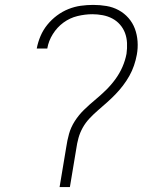

<svg xmlns="http://www.w3.org/2000/svg" viewBox="-20 -763 640 783"><path d="M223 0 250 -162Q254 -190 261.5 -217Q269 -244 285 -269Q301 -294 322.5 -315Q344 -336 367 -355Q390 -374 411.5 -395Q433 -416 450.5 -440Q468 -464 479.5 -490.5Q491 -517 496 -544Q499 -566 498 -587.5Q497 -609 490 -628Q483 -647 469.5 -662.5Q456 -678 438 -687.5Q420 -697 399 -701Q378 -705 357 -705Q327 -705 296 -697.5Q265 -690 239 -671Q213 -652 195.5 -624Q178 -596 173 -566V-565H130V-566Q135 -592 145.5 -616.5Q156 -641 173 -662Q190 -683 212 -699.5Q234 -716 259 -726Q284 -736 309.5 -739.5Q335 -743 360 -743Q388 -743 414.5 -738.5Q441 -734 464 -721.5Q487 -709 504 -689.5Q521 -670 530 -646Q539 -622 541 -594.5Q543 -567 538 -540Q534 -518 526.5 -496Q519 -474 507.5 -453.5Q496 -433 481.5 -414Q467 -395 450.5 -378Q434 -361 416 -345Q398 -329 380 -313.5Q362 -298 345.5 -280.5Q329 -263 317.5 -242.5Q306 -222 300 -200Q294 -178 291 -156L265 0Z"/></svg>

Font: Iosevka Aile Extralight
Style: Italic
Weight: 200
Italic angle: -9°
Designer: Belleve Invis
Foundry: Belleve Invis
Version: Version 31.1.0; ttfautohint (v1.8.4)